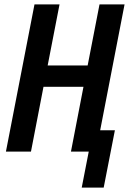

<svg xmlns="http://www.w3.org/2000/svg" viewBox="-20 -690 590 874"><path d="M352 164 384 0H303L360 -295H178L121 0H7L137 -670H251L197 -392H379L433 -670H547L436 -97H503L452 164Z"/></svg>

Font: Lode Term
Style: Bold Italic
Weight: 700
Italic angle: -11°
Monospace: yes
Designer: Belleve Invis
Foundry: Belleve Invis
Version: Version 29.2.0